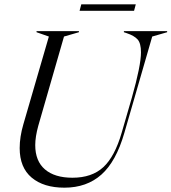

<svg xmlns="http://www.w3.org/2000/svg" viewBox="-20 -856 793 888"><path d="M149 -712H345V-707L276 -687L157 -274Q143 -223 143 -185Q143 -111 188 -72.5Q233 -34 315 -34Q405 -34 458 -83Q511 -132 543 -243L590 -405Q632 -553 632 -614Q632 -656 616.5 -673.5Q601 -691 565 -703L553 -707V-712H753V-707L684 -687L555 -241Q517 -109 449 -48.5Q381 12 278 12Q182 12 126.5 -34.5Q71 -81 71 -171Q71 -223 88 -281L206 -687L149 -707ZM608 -836 600 -806H348L356 -836Z"/></svg>

Font: Nyght Serif Light Italic
Style: Regular
Weight: 300
Italic angle: -16°
Designer: Maksym Kobuzan
Version: Version 0.410